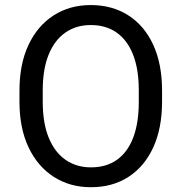

<svg xmlns="http://www.w3.org/2000/svg" viewBox="-20 -741 728 770"><path d="M629.9 -377.9V-333Q629.9 -226.6 594.5 -149.7Q559.1 -72.8 495.1 -31.5Q431.2 9.8 344.7 9.8Q260.7 9.8 196 -31.5Q131.3 -72.8 94.7 -149.7Q58.1 -226.6 58.1 -333V-377.9Q58.1 -484.4 94.5 -561.3Q130.9 -638.2 195.3 -679.4Q259.8 -720.7 343.8 -720.7Q430.2 -720.7 494.6 -679.4Q559.1 -638.2 594.5 -561.3Q629.9 -484.4 629.9 -377.9ZM536.6 -333V-378.9Q536.6 -463.4 513.7 -521.7Q490.7 -580.1 447.8 -610.4Q404.8 -640.6 343.8 -640.6Q285.6 -640.6 242.2 -610.4Q198.7 -580.1 175 -521.7Q151.4 -463.4 151.4 -378.9V-333Q151.4 -247.6 175.3 -189Q199.2 -130.4 242.9 -100.1Q286.6 -69.8 344.7 -69.8Q406.2 -69.8 449 -100.1Q491.7 -130.4 514.2 -189Q536.6 -247.6 536.6 -333Z"/></svg>

Font: Vazirmatn
Style: Regular
Weight: 400
Designer: Saber Rastikerdar
Foundry: Saber Rastikerdar
Version: Version 33.003;September 2, 2022;FontCreator 14.0.0.2862 64-